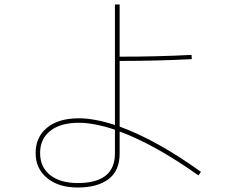

<svg xmlns="http://www.w3.org/2000/svg" viewBox="-20 -813 1040 857"><path d="M866 -30Q671 -168 514 -226V-128Q514 -51 464.5 -13.5Q415 24 327 24Q242 24 190.5 -18Q139 -60 139 -130Q139 -201 190 -243Q241 -285 332 -285Q401 -285 493 -255V-793H514V-560Q683 -560 835 -568L836 -549Q681 -541 514 -541V-248Q679 -188 877 -46ZM493 -234Q400 -265 332 -265Q250 -265 204.5 -229Q159 -193 159 -130Q159 -67 204 -31.5Q249 4 327 4Q493 4 493 -128Z"/></svg>

Font: IBM Plex Sans JP Thin
Style: Regular
Weight: 100
Designer: Mike Abbink; Paul van der Laan; Pieter van Rosmalen; Wujin Sim; Yejin Wi; Jinhee Kim; Boomi Park; Yona Kim; Kichan Ma
Foundry: Sandoll Inc.
Version: Version 1.001